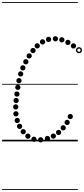

<svg xmlns="http://www.w3.org/2000/svg" viewBox="-25 -1349 802 1832"><path d="M676 -886Q665.5 -886 658.2 -893.2Q651 -900.5 651 -911Q651 -921.5 658.2 -928.8Q665.5 -936 676 -936Q686.5 -936 693.8 -928.8Q701 -921.5 701 -911Q701 -900.5 693.8 -893.2Q686.5 -886 676 -886ZM623 -919.5Q612.5 -919.5 605.2 -926.8Q598 -934 598 -944.5Q598 -955 605.2 -962.2Q612.5 -969.5 623 -969.5Q633.5 -969.5 640.8 -962.2Q648 -955 648 -944.5Q648 -934 640.8 -926.8Q633.5 -919.5 623 -919.5ZM565 -944Q554.5 -944 547.2 -951.2Q540 -958.5 540 -969Q540 -979.5 547.2 -986.8Q554.5 -994 565 -994Q575.5 -994 582.8 -986.8Q590 -979.5 590 -969Q590 -958.5 582.8 -951.2Q575.5 -944 565 -944ZM503.5 -954Q493 -954 485.8 -961.2Q478.5 -968.5 478.5 -979Q478.5 -989.5 485.8 -996.8Q493 -1004 503.5 -1004Q514 -1004 521.2 -996.8Q528.5 -989.5 528.5 -979Q528.5 -968.5 521.2 -961.2Q514 -954 503.5 -954ZM438.5 -948Q428 -948 420.8 -955.2Q413.5 -962.5 413.5 -973Q413.5 -983.5 420.8 -990.8Q428 -998 438.5 -998Q449 -998 456.2 -990.8Q463.5 -983.5 463.5 -973Q463.5 -962.5 456.2 -955.2Q449 -948 438.5 -948ZM381 -924.5Q370.5 -924.5 363.2 -931.8Q356 -939 356 -949.5Q356 -960 363.2 -967.2Q370.5 -974.5 381 -974.5Q391.5 -974.5 398.8 -967.2Q406 -960 406 -949.5Q406 -939 398.8 -931.8Q391.5 -924.5 381 -924.5ZM330.5 -886.5Q320 -886.5 312.8 -893.8Q305.5 -901 305.5 -911.5Q305.5 -922 312.8 -929.2Q320 -936.5 330.5 -936.5Q341 -936.5 348.2 -929.2Q355.5 -922 355.5 -911.5Q355.5 -901 348.2 -893.8Q341 -886.5 330.5 -886.5ZM290 -842Q279.5 -842 272.2 -849.2Q265 -856.5 265 -867Q265 -877.5 272.2 -884.8Q279.5 -892 290 -892Q300.5 -892 307.8 -884.8Q315 -877.5 315 -867Q315 -856.5 307.8 -849.2Q300.5 -842 290 -842ZM253.5 -790.5Q243 -790.5 235.8 -797.8Q228.5 -805 228.5 -815.5Q228.5 -826 235.8 -833.2Q243 -840.5 253.5 -840.5Q264 -840.5 271.2 -833.2Q278.5 -826 278.5 -815.5Q278.5 -805 271.2 -797.8Q264 -790.5 253.5 -790.5ZM221.5 -734.5Q211 -734.5 203.8 -741.8Q196.5 -749 196.5 -759.5Q196.5 -770 203.8 -777.2Q211 -784.5 221.5 -784.5Q232 -784.5 239.2 -777.2Q246.5 -770 246.5 -759.5Q246.5 -749 239.2 -741.8Q232 -734.5 221.5 -734.5ZM193 -676.5Q182.5 -676.5 175.2 -683.8Q168 -691 168 -701.5Q168 -712 175.2 -719.2Q182.5 -726.5 193 -726.5Q203.5 -726.5 210.8 -719.2Q218 -712 218 -701.5Q218 -691 210.8 -683.8Q203.5 -676.5 193 -676.5ZM172 -618.5Q161.5 -618.5 154.2 -625.8Q147 -633 147 -643.5Q147 -654 154.2 -661.2Q161.5 -668.5 172 -668.5Q182.5 -668.5 189.8 -661.2Q197 -654 197 -643.5Q197 -633 189.8 -625.8Q182.5 -618.5 172 -618.5ZM156 -554.5Q145.5 -554.5 138.2 -561.8Q131 -569 131 -579.5Q131 -590 138.2 -597.2Q145.5 -604.5 156 -604.5Q166.5 -604.5 173.8 -597.2Q181 -590 181 -579.5Q181 -569 173.8 -561.8Q166.5 -554.5 156 -554.5ZM145 -490.5Q134.5 -490.5 127.2 -497.8Q120 -505 120 -515.5Q120 -526 127.2 -533.2Q134.5 -540.5 145 -540.5Q155.5 -540.5 162.8 -533.2Q170 -526 170 -515.5Q170 -505 162.8 -497.8Q155.5 -490.5 145 -490.5ZM136.5 -426.5Q126 -426.5 118.8 -433.8Q111.5 -441 111.5 -451.5Q111.5 -462 118.8 -469.2Q126 -476.5 136.5 -476.5Q147 -476.5 154.2 -469.2Q161.5 -462 161.5 -451.5Q161.5 -441 154.2 -433.8Q147 -426.5 136.5 -426.5ZM129 -365Q118.5 -365 111.2 -372.2Q104 -379.5 104 -390Q104 -400.5 111.2 -407.8Q118.5 -415 129 -415Q139.5 -415 146.8 -407.8Q154 -400.5 154 -390Q154 -379.5 146.8 -372.2Q139.5 -365 129 -365ZM125 -304Q114.5 -304 107.2 -311.2Q100 -318.5 100 -329Q100 -339.5 107.2 -346.8Q114.5 -354 125 -354Q135.5 -354 142.8 -346.8Q150 -339.5 150 -329Q150 -318.5 142.8 -311.2Q135.5 -304 125 -304ZM127 -238Q116.5 -238 109.2 -245.2Q102 -252.5 102 -263Q102 -273.5 109.2 -280.8Q116.5 -288 127 -288Q137.5 -288 144.8 -280.8Q152 -273.5 152 -263Q152 -252.5 144.8 -245.2Q137.5 -238 127 -238ZM139.5 -174.5Q129 -174.5 121.8 -181.8Q114.5 -189 114.5 -199.5Q114.5 -210 121.8 -217.2Q129 -224.5 139.5 -224.5Q150 -224.5 157.2 -217.2Q164.5 -210 164.5 -199.5Q164.5 -189 157.2 -181.8Q150 -174.5 139.5 -174.5ZM162 -118.5Q151.5 -118.5 144.2 -125.8Q137 -133 137 -143.5Q137 -154 144.2 -161.2Q151.5 -168.5 162 -168.5Q172.5 -168.5 179.8 -161.2Q187 -154 187 -143.5Q187 -133 179.8 -125.8Q172.5 -118.5 162 -118.5ZM196.5 -67.5Q186 -67.5 178.8 -74.8Q171.5 -82 171.5 -92.5Q171.5 -103 178.8 -110.2Q186 -117.5 196.5 -117.5Q207 -117.5 214.2 -110.2Q221.5 -103 221.5 -92.5Q221.5 -82 214.2 -74.8Q207 -67.5 196.5 -67.5ZM241 -25Q230.5 -25 223.2 -32.2Q216 -39.5 216 -50Q216 -60.5 223.2 -67.8Q230.5 -75 241 -75Q251.5 -75 258.8 -67.8Q266 -60.5 266 -50Q266 -39.5 258.8 -32.2Q251.5 -25 241 -25ZM299 5Q288.5 5 281.2 -2.2Q274 -9.5 274 -20Q274 -30.5 281.2 -37.8Q288.5 -45 299 -45Q309.5 -45 316.8 -37.8Q324 -30.5 324 -20Q324 -9.5 316.8 -2.2Q309.5 5 299 5ZM363 10Q352.5 10 345.2 2.8Q338 -4.5 338 -15Q338 -25.5 345.2 -32.8Q352.5 -40 363 -40Q373.5 -40 380.8 -32.8Q388 -25.5 388 -15Q388 -4.5 380.8 2.8Q373.5 10 363 10ZM427.5 -2.5Q417 -2.5 409.8 -9.8Q402.5 -17 402.5 -27.5Q402.5 -38 409.8 -45.2Q417 -52.5 427.5 -52.5Q438 -52.5 445.2 -45.2Q452.5 -38 452.5 -27.5Q452.5 -17 445.2 -9.8Q438 -2.5 427.5 -2.5ZM484 -25.5Q473.5 -25.5 466.2 -32.8Q459 -40 459 -50.5Q459 -61 466.2 -68.2Q473.5 -75.5 484 -75.5Q494.5 -75.5 501.8 -68.2Q509 -61 509 -50.5Q509 -40 501.8 -32.8Q494.5 -25.5 484 -25.5ZM534 -60Q523.5 -60 516.2 -67.2Q509 -74.5 509 -85Q509 -95.5 516.2 -102.8Q523.5 -110 534 -110Q544.5 -110 551.8 -102.8Q559 -95.5 559 -85Q559 -74.5 551.8 -67.2Q544.5 -60 534 -60ZM578 -104.5Q567.5 -104.5 560.2 -111.8Q553 -119 553 -129.5Q553 -140 560.2 -147.2Q567.5 -154.5 578 -154.5Q588.5 -154.5 595.8 -147.2Q603 -140 603 -129.5Q603 -119 595.8 -111.8Q588.5 -104.5 578 -104.5ZM615.5 -156Q605 -156 597.8 -163.2Q590.5 -170.5 590.5 -181Q590.5 -191.5 597.8 -198.8Q605 -206 615.5 -206Q626 -206 633.2 -198.8Q640.5 -191.5 640.5 -181Q640.5 -170.5 633.2 -163.2Q626 -156 615.5 -156ZM645.5 -212Q635 -212 627.8 -219.2Q620.5 -226.5 620.5 -237Q620.5 -247.5 627.8 -254.8Q635 -262 645.5 -262Q656 -262 663.2 -254.8Q670.5 -247.5 670.5 -237Q670.5 -226.5 663.2 -219.2Q656 -212 645.5 -212ZM728.5 -841Q716.5 -841 708 -849.5Q699.5 -858 699.5 -870Q699.5 -882 708 -890.5Q716.5 -899 728.5 -899Q740.5 -899 749 -890.5Q757.5 -882 757.5 -870Q757.5 -858 749 -849.5Q740.5 -841 728.5 -841ZM728.5 -854.5Q735 -854.5 739.5 -859.2Q744 -864 744 -870.5Q744 -876.5 739.5 -881Q735 -885.5 728.5 -885.5Q722 -885.5 717.5 -881Q713 -876.5 713 -870.5Q713 -864 717.5 -859.2Q722 -854.5 728.5 -854.5ZM-5 455H717.5V463H-5ZM-5 -16H717.5V0H-5ZM-5 -549H717.5V-541H-5ZM-5 -1329H717.5V-1321H-5Z"/></svg>

Font: Edu SA Dotted Guide
Style: Regular
Weight: 400
Designer: Tina and Corey Anderson, Eben Sorkin, Mirko Velimirovic
Foundry: Google for Education
Version: Version 2.000